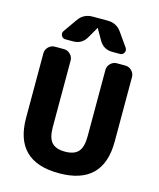

<svg xmlns="http://www.w3.org/2000/svg" viewBox="-139 -1064 970 1172"><g transform="rotate(15 346.0 -478.5)"><path d="M66 -265V-673Q66 -696 83 -713Q100 -730 123 -730H181Q204 -730 221 -713Q238 -696 238 -673V-253Q238 -185 264 -156Q290 -127 348 -127Q406 -127 432 -156Q458 -185 458 -253V-673Q458 -696 475 -713Q492 -730 515 -730H569Q592 -730 609 -713Q626 -696 626 -673V-265Q626 10 346 10Q66 10 66 -265ZM483 -920 542 -836Q552 -821 544 -805.5Q536 -790 518 -790H470Q414 -790 386 -839L347 -907Q347 -908 346 -908Q345 -908 345 -907L306 -839Q278 -790 222 -790H174Q156 -790 148 -805.5Q140 -821 150 -836L209 -920Q241 -967 298 -967H394Q451 -967 483 -920Z"/></g></svg>

Font: Rounded Mplus 1c ExtraBold
Style: Regular
Weight: 800
Version: Version 1.059.20150529